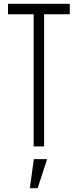

<svg xmlns="http://www.w3.org/2000/svg" viewBox="-20 -770 409 1010"><path d="M157 0V-695H22V-750H347V-695H212V0ZM137 220 158 67H228L178 220Z"/></svg>

Font: Mohave Light Light
Style: Regular
Weight: 300
Version: Version 2.003